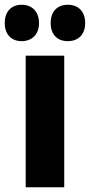

<svg xmlns="http://www.w3.org/2000/svg" viewBox="-57 -787 378 807"><path d="M-37 -690C-37 -642 -9 -614 34 -614C79 -614 107 -644 107 -690C107 -737 79 -767 34 -767C-9 -767 -37 -739 -37 -690ZM156 -690C156 -643 183 -614 228 -614C274 -614 301 -644 301 -690C301 -737 274 -767 228 -767C184 -767 156 -739 156 -690ZM213 0V-553H51V0Z"/></svg>

Font: Noto Sans Armenian ExtraCondensed Black
Style: Regular
Weight: 900
Width: 2
Designer: Monotype Design Team
Foundry: Monotype Imaging Inc.
Version: Version 2.008